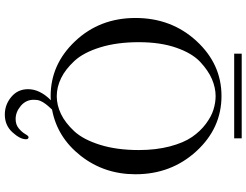

<svg xmlns="http://www.w3.org/2000/svg" viewBox="-136 -696 1048 817"><g transform="rotate(90 388.5 -287.0)"><path d="M208 -759V-791H568V-759ZM56 -339Q56 -492 154 -598.5Q252 -705 388 -705Q525 -705 623 -598Q721 -491 721 -339Q721 -206 642.5 -106Q564 -6 446 16Q444 18 438 24.5Q432 31 429.5 34Q427 37 422 43.5Q417 50 414.5 54.5Q412 59 409 65.5Q406 72 405 79Q404 86 404 94Q404 127 430 149Q456 171 486 171Q510 171 526 157.5Q542 144 550 130Q558 116 563 116Q572 116 572 127Q572 152 542.5 184.5Q513 217 467 217Q425 217 392 189.5Q359 162 359 118Q359 68 406 21Q400 22 388 22Q253 22 154.5 -82.5Q56 -187 56 -339ZM159 -353Q159 -260 181 -189Q203 -118 238.5 -79.5Q274 -41 312 -22.5Q350 -4 389 -4Q427 -4 464.5 -22Q502 -40 537.5 -78Q573 -116 595.5 -187.5Q618 -259 618 -353Q618 -426 602.5 -485Q587 -544 562.5 -579.5Q538 -615 506.5 -638.5Q475 -662 445.5 -671Q416 -680 388 -680Q353 -680 316.5 -664.5Q280 -649 243 -614.5Q206 -580 182.5 -512.5Q159 -445 159 -353Z"/></g></svg>

Font: CMU Serif
Style: Roman
Weight: 500
Version: Version 0.7.0